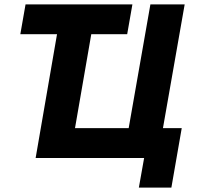

<svg xmlns="http://www.w3.org/2000/svg" viewBox="-20 -720 896 875"><path d="M96.4 -700H583.4L559.6 -564H72.6ZM665.4 -700H821.6L719.8 -120H563.6ZM761 135H612.8L636.8 0H142.4L262.8 -697H419L321.8 -136H808.2Z"/></svg>

Font: Fixel Italic Variable 20240409 Display Thin
Style: Italic
Weight: 100
Italic angle: -10°
Designer: AlfaBravo + MacPaw
Foundry: Kyrylo Tkachov, Marchela Mozhyna, Serhii Makarenko, Maria Weinstein, Zakhar Kryvoshyya
Version: Version 1.211;Glyphs 3.2 (3225)